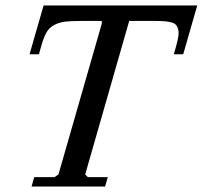

<svg xmlns="http://www.w3.org/2000/svg" viewBox="-20 -681 740 701"><path d="M291 -43.9 300.8 -34.2H373.5L363.8 0H95.2L105 -34.2H178.7L193.4 -43.9L351.6 -594.7V-604.5H276.4Q237.8 -604.5 216.6 -601.8Q195.3 -599.1 177.2 -589.4Q159.2 -579.6 149.2 -561.8Q139.2 -543.9 130.4 -512.2L122.1 -482.9H87.9L139.2 -661.1H700.2L648.9 -482.9H614.7L623 -512.2Q628.9 -533.7 631.1 -548.3Q633.3 -563 630.6 -573.5Q627.9 -584 622.6 -590.1Q617.2 -596.2 605 -599.4Q592.8 -602.5 579.6 -603.5Q566.4 -604.5 544.4 -604.5H451.7Z"/></svg>

Font: Happy Times at the IKOB Italic
Style: Regular
Weight: 400
Designer: Lucas Le Bihan
Foundry: Lucas Le Bihan
Version: Version 1.000;PS 1.0;hotconv 1.0.88;makeotf.lib2.5.647800